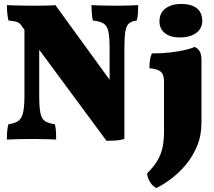

<svg xmlns="http://www.w3.org/2000/svg" viewBox="-20 -705 1086 974"><path d="M520 9 90 -573Q82 -587 68.5 -592.5Q55 -598 23 -601Q19 -618 17 -637.5Q15 -657 15 -679Q28 -678 53.5 -677.5Q79 -677 105.5 -676.5Q132 -676 148 -676Q173 -676 207 -676.5Q241 -677 261 -679L553 -277ZM15 3Q15 -21 16.5 -40Q18 -59 23 -75Q54 -79 71.5 -90.5Q89 -102 96.5 -131.5Q104 -161 104 -218V-615L179 -607V-218Q179 -161 185 -131.5Q191 -102 208.5 -90.5Q226 -79 258 -75Q263 -59 264 -38Q265 -17 265 3Q251 2 229 1.5Q207 1 184 0.5Q161 0 144 0Q127 0 101 0.5Q75 1 51 1.5Q27 2 15 3ZM520 9 536 -180V-458Q536 -515 530 -544.5Q524 -574 505.5 -585.5Q487 -597 451 -601Q447 -618 445.5 -640Q444 -662 444 -679Q458 -678 482.5 -677.5Q507 -677 532.5 -676.5Q558 -676 575 -676Q601 -676 632 -677Q663 -678 681 -679Q681 -659 680 -640Q679 -621 674 -601Q648 -598 634.5 -586.5Q621 -575 616 -546Q611 -517 611 -458V0Q591 6 569.5 7.5Q548 9 520 9ZM773 249Q754 239 741.5 219Q729 199 726 175Q759 142 777.5 111.5Q796 81 804 45.5Q812 10 812 -37V-289Q812 -312 806 -326.5Q800 -341 784 -348.5Q768 -356 738 -359Q738 -378 740.5 -398Q743 -418 751 -434Q801 -434 844 -439Q887 -444 919 -451.5Q951 -459 967 -467Q984 -460 993 -444.5Q1002 -429 1002 -403V-83Q1002 -17 979.5 36.5Q957 90 922 131.5Q887 173 847.5 202.5Q808 232 773 249ZM891 -515Q844 -515 816.5 -537Q789 -559 789 -596Q789 -640 820 -662.5Q851 -685 898 -685Q951 -685 978.5 -663Q1006 -641 1006 -598Q1006 -561 975.5 -538Q945 -515 891 -515Z"/></svg>

Font: Vollkorn Black
Style: Regular
Weight: 900
Designer: Friedrich Althausen
Foundry: Friedrich Althausen
Version: Version 5.000